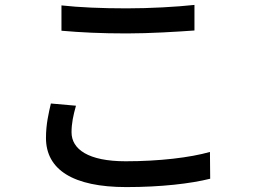

<svg xmlns="http://www.w3.org/2000/svg" viewBox="-20 -733 1040 781"><path d="M230 -608C310 -601 392 -597 496 -597C588 -597 703 -604 771 -609V-713C697 -705 591 -699 495 -699C394 -699 302 -703 230 -711ZM187 -312C178 -273 167 -228 167 -172C167 -43 277 28 494 28C635 28 755 14 835 -6L834 -115C754 -92 627 -77 491 -77C339 -77 271 -126 271 -195C271 -231 278 -264 289 -303Z"/></svg>

Font: Spoqa Han Sans Neo Medium
Style: Regular
Weight: 500
Designer: [Spoqa Han Sans Neo] Dong-huui Kim  Younghwa Kang  Yujin Lee  [Noto Sans] Ryoko NISHIZUKA  (kana & ideographs); Paul D. 
Foundry: Spoqa (http://www.spoqa-han-sans.com)
Version: Version 1.000